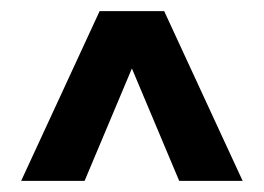

<svg xmlns="http://www.w3.org/2000/svg" viewBox="-20 -769 475 345"><path d="M18 -444 159 -749H275L416 -444H302L217 -646L132 -444Z"/></svg>

Font: Saira
Style: Bold
Weight: 700
Designer: Hector Gatti with collaboration of the Omnibus-Type team
Foundry: Omnibus-Type
Version: Version 1.100; ttfautohint (v1.8.3)